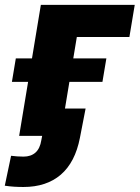

<svg xmlns="http://www.w3.org/2000/svg" viewBox="-69 -559 575 790"><path d="M485.4 -539.1 463.4 -406.7H247.1L179.7 0H9.8L99.1 -539.1ZM-20 -222.2 -3.9 -318.8H368.7L352.5 -222.2ZM27.3 210.4Q7.3 210.4 -11.2 209.2Q-29.8 208 -49.3 205.1L-23.4 82Q-12.7 83.5 2 84.5Q16.6 85.4 27.8 85.4Q58.1 85.4 76.9 68.8Q95.7 52.2 101.1 17.6L104.5 0H48.3L66.9 -112.3H283.2L259.8 8.3Q240.2 108.9 181.2 159.7Q122.1 210.4 27.3 210.4Z"/></svg>

Font: Inter 18pt ExtraBold
Style: Italic
Weight: 800
Italic angle: -9.3988°
Designer: Rasmus Andersson
Foundry: rsms
Version: Version 4.001;git-66647c0bb